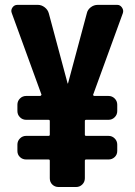

<svg xmlns="http://www.w3.org/2000/svg" viewBox="-20 -750 540 770"><path d="M450.2 -730.5Q461.9 -730.5 469.2 -719.7Q476.6 -709 472.7 -697.3L353.5 -370.1Q352.5 -369.1 354.5 -367.2Q356.4 -365.2 358.4 -365.2H415Q429.7 -365.2 439.9 -355Q450.2 -344.7 450.2 -330.1V-304.7Q450.2 -290 439.9 -279.8Q429.7 -269.5 415 -269.5H325.2Q320.3 -269.5 320.3 -264.6V-210Q320.3 -205.1 325.2 -205.1H415Q429.7 -205.1 439.9 -194.8Q450.2 -184.6 450.2 -169.9V-144.5Q450.2 -129.9 439.9 -120.1Q429.7 -110.4 415 -110.4H325.2Q320.3 -110.4 320.3 -105.5V-35.2Q320.3 -20.5 310.1 -10.3Q299.8 0 285.2 0H214.8Q200.2 0 189.9 -9.8Q179.7 -19.5 179.7 -35.2V-105.5Q179.7 -110.4 174.8 -110.4H85Q70.3 -110.4 60.1 -120.1Q49.8 -129.9 49.8 -144.5V-169.9Q49.8 -184.6 60.1 -194.8Q70.3 -205.1 85 -205.1H174.8Q179.7 -205.1 179.7 -210V-264.6Q179.7 -269.5 174.8 -269.5H85Q70.3 -269.5 60.1 -279.8Q49.8 -290 49.8 -304.7V-330.1Q49.8 -344.7 60.1 -355Q70.3 -365.2 85 -365.2H141.6Q142.6 -365.2 144.5 -367.2Q146.5 -369.1 146.5 -370.1L27.3 -697.3Q22.5 -709 29.8 -719.7Q37.1 -730.5 49.8 -730.5H131.8Q146.5 -730.5 159.2 -720.7Q171.9 -710.9 175.8 -696.3L251 -416Q251 -415 252 -415Q252.9 -415 252.9 -416L328.1 -696.3Q331.1 -710.9 343.8 -720.7Q356.4 -730.5 372.1 -730.5Z"/></svg>

Font: Rounded-L Mgen+ 1m bold
Style: Bold
Weight: 700
Designer: [Source Han Sans]
Ryoko NISHIZUKA  (kana & ideographs); Paul D. Hunt (Latin, Greek & Cyrillic); Wenlong ZHANG  (bopomofo
Version: Version 1.059.20150602